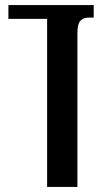

<svg xmlns="http://www.w3.org/2000/svg" viewBox="-20 -734 422 754"><path d="M348 -714V-665H328Q308 -665 296 -652.5Q284 -640 284 -605V0H165V-660H13V-714Z"/></svg>

Font: Noto Serif Georgian ExtraCondensed SemiBold
Style: Regular
Weight: 600
Width: 2
Designer: Monotype Design Team, Akaki Razmadze
Foundry: Google LLC
Version: Version 2.003; ttfautohint (v1.8.4.7-5d5b)